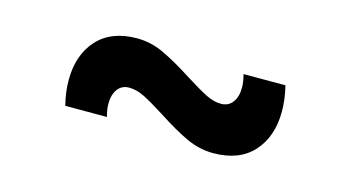

<svg xmlns="http://www.w3.org/2000/svg" viewBox="-39 -527 775 425"><g transform="rotate(15 349.0 -315.0)"><path d="M331.5 -267.5Q300 -287.5 281.5 -296.8Q263 -306 246.5 -306Q229 -306 219.8 -293.2Q210.5 -280.5 210.5 -260Q210.5 -246.5 215 -230.5H119.5Q112 -260.5 112 -288Q112 -345.5 144 -380.8Q176 -416 235 -416Q266.5 -416 296 -402.2Q325.5 -388.5 366 -362.5Q398.5 -342 416.5 -333Q434.5 -324 451 -324Q468 -324 477.5 -336.8Q487 -349.5 487 -370.5Q487 -384 482.5 -400.5H578.5Q586 -370.5 586 -342.5Q586 -284.5 554 -249.2Q522 -214 462.5 -214Q431 -214 401.2 -227.8Q371.5 -241.5 331.5 -267.5Z"/></g></svg>

Font: Manrope KiralyPet SmBd KiralyPet
Style: Regular
Weight: 600
Designer: Mikhail Sharanda
Foundry: Mikhail Sharanda
Version: Version 4.502